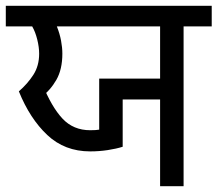

<svg xmlns="http://www.w3.org/2000/svg" viewBox="-27 -642 750 662"><path d="M525 0V-299H396V-136Q374 -129 344.5 -124.5Q315 -120 284 -120Q196 -120 136 -176.5Q76 -233 38 -327Q68 -353 88 -384Q108 -415 108 -457Q108 -479 101.5 -505.5Q95 -532 84 -551H-7V-622H703V-551H606V0ZM315 -371H525V-551H169Q179 -526 183.5 -502Q188 -478 188 -457Q188 -403 167.5 -367Q147 -331 115 -307L119 -352Q151 -273 188.5 -233Q226 -193 284 -193Q295 -193 302 -193.5Q309 -194 315 -195Z"/></svg>

Font: lgurmukhi05
Style: Book
Weight: 400
Designer: Jelle Bosma - Monotype Design Team
Foundry: Monotype Imaging Inc.
Version: Version 2.003